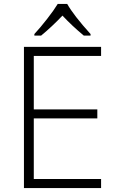

<svg xmlns="http://www.w3.org/2000/svg" viewBox="-20 -951 592 971"><path d="M491.2 0H101.1V-713.9H491.2V-668H150.9V-397.9H472.2V-352.1H150.9V-45.9H491.2ZM153.8 -778.8Q184.1 -811.5 218 -855Q252 -898.4 272 -931.2H319.8Q353 -872.6 438 -778.8V-771H403.8Q344.2 -820.3 295.9 -872.1Q243.2 -816.4 188 -771H153.8Z"/></svg>

Font: CAA NEO Sans Light
Style: Regular
Weight: 300
Version: Version 1.10